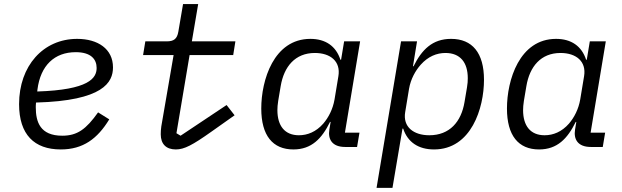

<svg xmlns="http://www.w3.org/2000/svg" viewBox="-20 -718 3041 938"><path d="M277 12.1C386 12.1 456 -40.1 513.8 -134.9L459.2 -169C400.9 -87 358 -55 284.1 -55C176.1 -55 154.8 -122.2 154.8 -193.9C154.8 -196 154.8 -207 155.9 -217C485.1 -225.9 532 -316.1 532 -388.8C532 -479 458.1 -528.1 356.9 -528.1C191.1 -528.1 73.2 -396 73.2 -209.2C73.2 -61.1 147 12.1 277 12.1ZM161.9 -271 163 -280.9C177.9 -398.1 246.1 -463.1 350.1 -463.1C425.1 -463.1 452.1 -427.9 452.1 -386C452.1 -335.9 414.1 -279.1 161.9 -271Z M839.1 12.1C880 12.1 920.1 -8.9 1013.1 -74.9L1126.1 -154.8L1087 -204.9L862.2 -55L842 -67.1L906.2 -448.9H1119.3L1130 -516H917.3L948.2 -698.2H874.3L851.2 -562.9C845.2 -528.1 829.2 -516 795.1 -516H690L679 -448.9H828.1L768.1 -100.9C766 -89.8 765.3 -71 765.3 -62.1C765.3 -13.8 792.3 12.1 839.1 12.1Z M1413.4 12.1C1502.1 12.1 1552.2 -40.8 1592.3 -122.2H1595.2L1589.1 -84.9C1581.3 -38 1602.3 0 1666.2 0H1724.4L1736.2 -70H1665.1L1739.3 -516H1661.2L1646.3 -426.1H1643.1C1621.4 -492.9 1570.3 -528.1 1496.4 -528.1C1317.1 -528.1 1256.4 -326 1256.4 -187.9C1256.4 -56.1 1312.1 12.1 1413.4 12.1ZM1335.2 -180C1335.2 -192.8 1336.3 -207 1339.1 -225.1L1351.2 -296.9C1367.2 -393.1 1422.2 -459.2 1518.1 -459.2C1594.5 -459.2 1645.2 -418 1633.2 -345.9L1614.3 -231.9C1606.2 -185 1585.2 -144.2 1559.3 -114C1524.1 -73.9 1482.2 -57.2 1440.3 -57.2C1371.4 -57.2 1335.2 -103 1335.2 -180Z M1819.6 199.9H1897.4L1946.4 -89.8H1949.6C1971.6 -23.1 2024.5 12.1 2100.5 12.1C2282.3 12.1 2344.5 -190 2344.5 -328.1C2344.5 -459.9 2287.3 -528.1 2183.6 -528.1C2092.3 -528.1 2040.5 -475.1 2000.4 -394.2H1997.5L2017.4 -516H1939.3ZM1959.5 -170.1 1978.3 -284.1C1986.5 -332 2009.6 -372.9 2035.5 -402C2071.4 -442.1 2113.3 -459.2 2156.2 -459.2C2228.3 -459.2 2265.3 -413 2265.3 -335.9C2265.3 -323.2 2264.6 -308.9 2261.4 -290.8L2249.3 -219.1C2233.3 -122.9 2176.5 -57.2 2077.4 -57.2C2000.4 -57.2 1947.4 -98 1959.5 -170.1Z M2613.6 12.1C2702.4 12.1 2752.5 -40.8 2792.6 -122.2H2795.5L2789.4 -84.9C2781.6 -38 2802.6 0 2866.5 0H2924.7L2936.4 -70H2865.4L2939.6 -516H2861.5L2846.6 -426.1H2843.4C2821.7 -492.9 2770.6 -528.1 2696.7 -528.1C2517.4 -528.1 2456.7 -326 2456.7 -187.9C2456.7 -56.1 2512.4 12.1 2613.6 12.1ZM2535.5 -180C2535.5 -192.8 2536.6 -207 2539.4 -225.1L2551.5 -296.9C2567.5 -393.1 2622.5 -459.2 2718.4 -459.2C2794.7 -459.2 2845.5 -418 2833.5 -345.9L2814.6 -231.9C2806.5 -185 2785.5 -144.2 2759.6 -114C2724.4 -73.9 2682.5 -57.2 2640.6 -57.2C2571.7 -57.2 2535.5 -103 2535.5 -180Z"/></svg>

Font: Margiela Mono Italic Italic
Style: Regular
Weight: 400
Designer: Mike Abbink, Paul van der Laan, Pieter van Rosmalen
Foundry: Bold Monday
Version: Version 2.003 2021